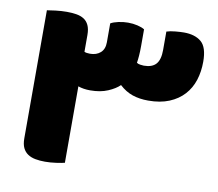

<svg xmlns="http://www.w3.org/2000/svg" viewBox="-72 -705 907 799"><g transform="rotate(10 381.5 -305.0)"><path d="M249 -469Q257 -465 273 -465Q300 -465 317 -480Q334 -495 334 -524V-604Q346 -611 366.5 -615.5Q387 -620 407 -620Q428 -620 447 -615.5Q466 -611 477 -604V-533Q477 -510 475.5 -491.5Q474 -473 472 -462Q477 -458 486.5 -456.5Q496 -455 502 -455Q537 -455 553.5 -473.5Q570 -492 570 -533V-611Q585 -616 607 -618Q629 -620 643 -620Q690 -620 716.5 -597.5Q743 -575 743 -514Q743 -472 731.5 -436Q720 -400 695.5 -373Q671 -346 633.5 -330.5Q596 -315 545 -315Q508 -315 478.5 -325Q449 -335 423 -359Q406 -342 374.5 -328.5Q343 -315 300 -315Q271 -315 249 -323V0Q238 3 213.5 6.5Q189 10 166 10Q144 10 125.5 6.5Q107 3 93.5 -6Q80 -15 72.5 -30.5Q65 -46 65 -71V-612Q76 -614 100.5 -617Q125 -620 148 -620Q170 -620 188.5 -617Q207 -614 220.5 -605.5Q234 -597 241.5 -581Q249 -565 249 -540Z"/></g></svg>

Font: Baloo Bhaijaan
Style: Regular
Weight: 400
Designer: Devika Bhansali and Ek Type
Foundry: Ek Type
Version: Version 1.443;PS 1.000;hotconv 16.6.51;makeotf.lib2.5.65220;